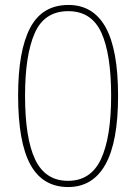

<svg xmlns="http://www.w3.org/2000/svg" viewBox="-20 -744 550 774"><path d="M255 10Q152 10 102.5 -80.5Q53 -171 53 -359Q53 -539 101.5 -631.5Q150 -724 256 -724Q356 -724 406 -633.5Q456 -543 456 -358Q456 -172 405 -81Q354 10 255 10ZM254 -15Q346 -15 387 -102.5Q428 -190 428 -358Q428 -526 388.5 -612.5Q349 -699 255 -699Q159 -699 120 -610.5Q81 -522 81 -358Q81 -186 122 -100.5Q163 -15 254 -15Z"/></svg>

Font: Noto Serif Lao SemiCondensed Thin
Style: Regular
Weight: 100
Width: 4
Designer: Monotype Design Team
Foundry: Monotype Imaging Inc.
Version: Version 2.003; ttfautohint (v1.8.4.7-5d5b)